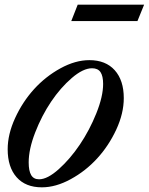

<svg xmlns="http://www.w3.org/2000/svg" viewBox="-20 -800 643 830"><path d="M161.1 9.8Q90.3 9.8 51.8 -33.9Q13.2 -77.6 13.2 -154.8Q13.2 -219.7 45.4 -289.8Q77.6 -359.9 127.2 -414.6Q176.8 -469.2 241.2 -504.6Q305.7 -540 366.2 -540Q437 -540 476.1 -496.3Q515.1 -452.6 515.1 -376Q515.1 -310.1 482.7 -240Q450.2 -169.9 400.1 -115.2Q350.1 -60.5 285.6 -25.4Q221.2 9.8 161.1 9.8ZM377.9 -504.9Q339.4 -504.9 290.5 -462.9Q241.7 -420.9 200.9 -360.4Q160.2 -299.8 132.1 -227.3Q104 -154.8 104 -98.1Q104 -61.5 114.7 -43.2Q125.5 -24.9 148.9 -24.9Q185.1 -24.9 234.1 -68.8Q283.2 -112.8 325.2 -175Q367.2 -237.3 396.5 -310.3Q425.8 -383.3 425.8 -437Q425.8 -471.2 414.6 -488Q403.3 -504.9 377.9 -504.9ZM574.2 -709H288.1L315.9 -779.8H603Z"/></svg>

Font: Libre Caslon Text
Style: Italic
Weight: 400
Italic angle: -25°
Designer: Pablo Impallari, Rodrigo Fuenzalida
Foundry: Pablo Impallari, Rodrigo Fuenzalida
Version: Version 1.002